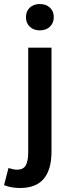

<svg xmlns="http://www.w3.org/2000/svg" viewBox="-66 -728 349 954"><path d="M34.2 206.1Q-11.2 206.1 -45.9 191.9L-23.9 106.9Q3.9 115.2 18.1 115.2Q49.8 115.2 62 93.8Q74.2 72.3 74.2 26.9V-491.2H189.9V24.9Q189.9 206.1 34.2 206.1ZM63 -643.1Q63 -672.4 82 -690.2Q101.1 -708 131.8 -708Q162.6 -708 181.9 -690.2Q201.2 -672.4 201.2 -643.1Q201.2 -613.3 181.9 -595.2Q162.6 -577.1 131.8 -577.1Q101.1 -577.1 82 -595.2Q63 -613.3 63 -643.1Z"/></svg>

Font: Source Sans 3 Semibold
Style: Regular
Weight: 600
Designer: Paul D. Hunt
Foundry: Adobe
Version: Version 3.052;hotconv 1.1.0;makeotfexe 2.6.0